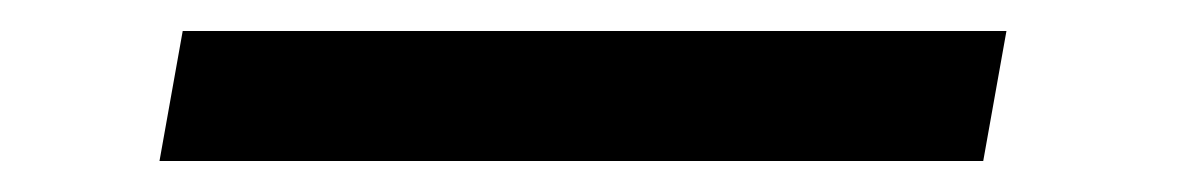

<svg xmlns="http://www.w3.org/2000/svg" viewBox="-20 18 773 124"><path d="M630 38 615 122H83L98 38Z"/></svg>

Font: Fz Poppins
Style: Italic
Weight: 400
Italic angle: -10°
Designer: Ninad Kale (Devanagari), Jonny Pinhorn (Latin)
Foundry: Indian Type Foundry
Version: Vit hóa bi Vntype.Com & FontZin.Com